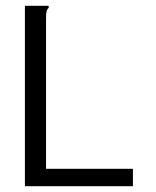

<svg xmlns="http://www.w3.org/2000/svg" viewBox="-20 -643 540 663"><path d="M66 -623H148V-616Q142 -610 140.5 -603Q139 -596 139 -579V-60H439V0H66Z"/></svg>

Font: Vazir Code FD
Style: Code-FD
Weight: 400
Foundry: DejaVu fonts team - Redesigned by Saber Rastikerdar
Version: Version 1.1.2